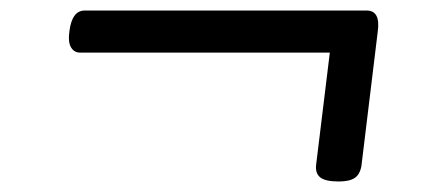

<svg xmlns="http://www.w3.org/2000/svg" viewBox="-20 -498 803 365"><path d="M624 -153Q598 -153 588.5 -161Q579 -169 581 -185L607 -398H132Q121 -398 115 -408Q109 -418 112 -439Q117 -478 141 -478H677Q704 -478 698 -437L667 -182Q664 -166 654 -159.5Q644 -153 624 -153Z"/></svg>

Font: Playwrite GB S
Style: Italic
Weight: 400
Italic angle: -7°
Designer: Veronika Burian, José Scaglione
Foundry: TypeTogether
Version: Version 1.000